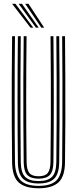

<svg xmlns="http://www.w3.org/2000/svg" viewBox="-20 -992 409 1019"><path d="M184.8 7.2Q113.5 7.2 79.2 -23.8Q45 -54.8 44.2 -131.5Q43 -225.8 42.5 -338.5Q42 -451.2 42.4 -569.8Q42.8 -688.2 44.2 -800H59.5Q58.5 -723 58.1 -636.4Q57.8 -549.8 57.8 -461.1Q57.8 -372.5 58.1 -288.4Q58.5 -204.2 59.5 -132.5Q60.5 -65.2 89 -35.4Q117.5 -5.5 184.8 -5.5Q252 -5.5 280.4 -35.4Q308.8 -65.2 309.8 -132.5Q310.8 -226.2 311.2 -339Q311.8 -451.8 311.4 -570.2Q311 -688.8 309.8 -800H325Q326.2 -697.5 326.6 -583.4Q327 -469.2 326.8 -353.8Q326.5 -238.2 325 -131.5Q324.2 -54.2 289.8 -23.5Q255.2 7.2 184.8 7.2ZM184.8 -18.2Q128.5 -18.2 102 -43.4Q75.5 -68.5 75 -131.5Q73 -288.2 73 -458.2Q73 -628.2 75 -800H90.2Q89 -692.5 88.6 -576.6Q88.2 -460.8 88.6 -347Q89 -233.2 90.2 -132Q91 -76.2 113.2 -53.6Q135.5 -31 184.8 -31Q233.8 -31 256 -53.5Q278.2 -76 279 -132Q280.2 -232.8 280.6 -345.1Q281 -457.5 280.6 -573.1Q280.2 -688.8 279 -800H294.2Q295.5 -691 295.9 -575.5Q296.2 -460 295.9 -346.9Q295.5 -233.8 294.2 -131.5Q293.5 -69 267.5 -43.6Q241.5 -18.2 184.8 -18.2ZM184.8 -43.8Q143.5 -43.8 124.9 -63.4Q106.2 -83 105.8 -132.5Q104.5 -226.2 104 -338.6Q103.5 -451 103.9 -569.5Q104.2 -688 105.8 -800H121Q119.2 -639.5 119 -476.8Q118.8 -314 121.2 -132.5Q121.8 -90.5 136 -73.5Q150.2 -56.5 184.8 -56.5Q219 -56.5 233.1 -73.5Q247.2 -90.5 248 -132.5Q249.5 -258 249.9 -368.5Q250.2 -479 249.8 -584.5Q249.2 -690 248.2 -800H263.5Q264.5 -723.5 265 -637.2Q265.5 -551 265.5 -462.5Q265.5 -374 265 -289.6Q264.5 -205.2 263.5 -132.5Q263 -82.5 244.2 -63.1Q225.5 -43.8 184.8 -43.8ZM142 -845 44 -972H61.8L156.8 -845ZM170.8 -845 78.8 -972H96.5L185.5 -845ZM199.5 -845 113.5 -972H131.2L214.5 -845Z"/></svg>

Font: Big Shoulders Inline Display Medium
Style: Regular
Weight: 500
Designer: Patric King
Foundry: XO Type Co
Version: Version 1.000